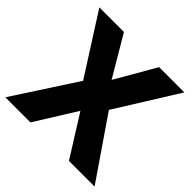

<svg xmlns="http://www.w3.org/2000/svg" viewBox="-179 -884 1054 1054"><g transform="rotate(45 348.0 -357.0)"><path d="M694 0H495L345 -239L196 0H1L239 -366L17 -714H208L346 -480L481 -714H677L452 -353Z"/></g></svg>

Font: Noto Sans Hebrew Thin ExtraBold
Style: Regular
Weight: 800
Version: Version 3.001